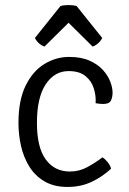

<svg xmlns="http://www.w3.org/2000/svg" viewBox="-20 -727 509 759"><path d="M358 -319Q360 -347.5 351 -377Q342 -406.5 318 -426.2Q294 -446 251 -446Q195.5 -446 160.8 -393.8Q126 -341.5 126 -241Q126 -144.5 160.8 -96.8Q195.5 -49 256 -49Q293.5 -49 325.5 -66.5Q357.5 -84 385 -105Q395.5 -98.5 405.8 -85.8Q416 -73 419 -60Q384.5 -28 342 -8Q299.5 12 247 12Q193.5 12 156.2 -9.8Q119 -31.5 96.2 -68Q73.5 -104.5 63.2 -149.5Q53 -194.5 53 -241Q53 -331 81.5 -388.8Q110 -446.5 155.8 -474.2Q201.5 -502 253 -502Q301 -502 334 -487.2Q367 -472.5 387 -450.2Q407 -428 416 -404Q425 -380 425 -361Q425 -343 418.5 -329.5Q412 -316 388 -316Q380.5 -316 373.5 -316.8Q366.5 -317.5 358 -319ZM283 -703 384 -577Q378 -564.5 367.2 -555.2Q356.5 -546 346 -543L251 -637L156 -543Q145.5 -546 134.8 -555.2Q124 -564.5 118 -577L219 -703Q232 -707 251 -707Q270 -707 283 -703Z"/></svg>

Font: Signika Negative Light Light
Style: Regular
Weight: 300
Version: Version 2.001